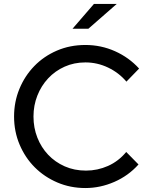

<svg xmlns="http://www.w3.org/2000/svg" viewBox="-20 -938 764 969"><path d="M51 0ZM414 -77Q472 -77 525 -100.5Q578 -124 617 -171Q633 -155 648 -139.5Q663 -124 679 -108Q628 -51 557 -20Q486 11 411 11Q335 11 269.5 -17Q204 -45 155.5 -93.5Q107 -142 79 -208Q51 -274 51 -350Q51 -424 78 -489.5Q105 -555 153 -604.5Q201 -654 267 -682.5Q333 -711 411 -711Q490 -711 560.5 -679.5Q631 -648 682 -592Q666 -575 650 -559Q634 -543 618 -526Q580 -571 525.5 -597Q471 -623 411 -623Q354 -623 306 -601.5Q258 -580 223 -542.5Q188 -505 168.5 -455.5Q149 -406 149 -350Q149 -293 168.5 -243.5Q188 -194 223 -157Q258 -120 306.5 -98.5Q355 -77 414 -77ZM454 -918H569L426 -793H346Z"/></svg>

Font: Rosa Sans
Style: Regular
Weight: 400
Designer: Pentagram / MCKL
Foundry: Pentagram / MCKL
Version: Version 1.005;September 16, 2019;FontCreator 11.5.0.2425 64-